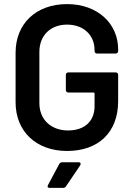

<svg xmlns="http://www.w3.org/2000/svg" viewBox="-20 -728 652 936"><path d="M307 8C459 8 556 -82 556 -235V-363C556 -370 551 -375 544 -375H313C306 -375 301 -370 301 -363V-289C301 -282 306 -277 313 -277H436C439 -277 441 -275 441 -272V-210C441 -137 392 -92 312 -92C229 -92 172 -145 172 -225V-475C172 -555 226 -608 307 -608C388 -608 441 -556 441 -484V-479C441 -472 446 -467 453 -467H544C551 -467 556 -472 556 -479V-487C556 -613 456 -708 307 -708C156 -708 56 -613 56 -471V-229C56 -88 156 8 307 8ZM288 188C294 188 299 185 302 180L371 78C372 75 373 73 373 71C373 68 372 63 363 63H284C277 63 272 66 269 71L214 174C213 177 212 179 212 180C212 183 213 188 222 188Z"/></svg>

Font: Barlow SemiBold Numbers
Style: Regular
Weight: 600
Designer: Jeremy Tribby
Foundry: Tribby Type
Version: Version 1.408